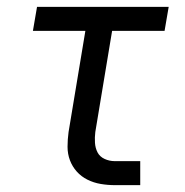

<svg xmlns="http://www.w3.org/2000/svg" viewBox="-20 -540 540 560"><path d="M315 0Q294 0 273.5 -3.5Q253 -7 235 -16Q217 -25 204 -39.5Q191 -54 184 -72.5Q177 -91 177 -112Q177 -133 180 -155L229 -450H76L88 -520H472L460 -450H307L258 -155Q256 -139 257 -123.5Q258 -108 264.5 -95.5Q271 -83 285 -76.5Q299 -70 315 -70H389V0Z"/></svg>

Font: Iosevka Curly
Style: Italic
Weight: 400
Italic angle: -9°
Monospace: yes
Designer: Belleve Invis
Foundry: Belleve Invis
Version: Version 22.1.2; ttfautohint (v1.8.4)